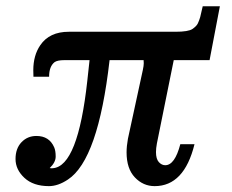

<svg xmlns="http://www.w3.org/2000/svg" viewBox="-20 -599 760 628"><path d="M616.2 -127.4Q582.5 9.8 485.8 9.8Q448.2 9.8 421.1 -18.8Q394 -47.4 394 -100.6Q394 -120.6 398.4 -145L447.3 -370.6Q450.2 -384.3 450.2 -392.1Q450.2 -399.9 449.7 -402.3H338.4Q301.3 -76.7 202.1 -11.7Q169.9 9.8 140.1 9.8Q88.9 9.8 59.8 -17.3Q30.8 -44.4 30.8 -78.9Q30.8 -113.3 50.3 -133.8Q69.8 -154.3 99.1 -154.3Q141.1 -154.3 157.2 -117.2Q162.1 -106 162.1 -86.9Q162.1 -67.9 142.6 -49.3Q148.9 -47.9 152.8 -48.8Q234.9 -54.7 265.6 -335Q270 -372.6 272.9 -402.3H190.4Q167.5 -402.3 158.2 -395.5Q140.6 -381.3 140.6 -348.1H89.4Q88.9 -355 88.9 -369.1Q88.9 -418 111.8 -451.2Q141.6 -495.1 205.1 -495.1H553.7Q596.2 -495.1 609.4 -504.2Q622.6 -513.2 627 -522.2Q631.3 -531.2 634.8 -543L643.1 -578.6H699.2L665.5 -402.3H548.3L493.2 -129.9Q490.2 -113.8 490.2 -101.6Q490.2 -79.1 499.5 -68.8Q508.8 -58.6 520.5 -58.6Q551.8 -58.6 569.8 -127.4Z"/></svg>

Font: Arbutus Slab
Style: Regular
Weight: 400
Designer: Karolina Lach
Foundry: Karolina Lach
Version: Version 1.001; ttfautohint (v0.92) -l 10 -r 16 -G 200 -x 7 -